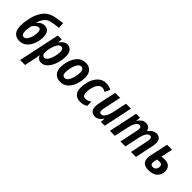

<svg xmlns="http://www.w3.org/2000/svg" viewBox="164 -1969 3410 3410"><g transform="rotate(45 1869.5 -264.0)"><path d="M470 -337Q470 -506 339 -506Q295 -506 260 -484.5Q225 -463 202 -432L198 -433Q240 -594 362 -625Q404 -635 453.5 -642.5Q503 -650 548 -655L541 -766Q476 -759 407.5 -747Q339 -735 299 -720Q201 -686 143.5 -597Q86 -508 61.5 -400Q37 -292 37 -201Q37 -90 85.5 -40Q134 10 212 10Q298 10 355 -43Q412 -96 441 -176Q470 -256 470 -337ZM163 -195Q163 -223 167.5 -256Q172 -289 179 -323Q197 -352 228 -380Q259 -408 290 -408Q319 -408 330.5 -385.5Q342 -363 342 -330Q342 -283 327.5 -228Q313 -173 286 -134Q259 -95 222 -95Q163 -95 163 -195Z M680 -175Q680 -220 695.5 -285Q711 -350 741 -400Q771 -450 815 -450Q868 -450 868 -368Q868 -312 851.5 -248.5Q835 -185 806 -140Q777 -95 739 -95Q680 -95 680 -175ZM589 238 629 47Q641 -8 647 -67H650Q665 -33 691 -11.5Q717 10 760 10Q835 10 887.5 -52Q940 -114 968 -203.5Q996 -293 996 -377Q996 -470 958.5 -512Q921 -554 865 -554Q821 -554 786.5 -529Q752 -504 725 -464H721L729 -544H630L464 238Z M1504 -359Q1504 -450 1456.5 -502Q1409 -554 1328 -554Q1234 -554 1175 -495Q1116 -436 1088 -350Q1060 -264 1060 -182Q1060 -92 1108.5 -41Q1157 10 1238 10Q1330 10 1388.5 -46.5Q1447 -103 1475.5 -188Q1504 -273 1504 -359ZM1186 -181Q1186 -232 1200.5 -295Q1215 -358 1243.5 -403.5Q1272 -449 1316 -449Q1349 -449 1363 -424.5Q1377 -400 1377 -360Q1377 -302 1361.5 -240.5Q1346 -179 1317.5 -137Q1289 -95 1250 -95Q1186 -95 1186 -181Z M1883 -28V-133Q1853 -115 1825 -105Q1797 -95 1769 -95Q1698 -95 1698 -188Q1698 -243 1713.5 -303.5Q1729 -364 1761 -406.5Q1793 -449 1841 -449Q1865 -449 1886.5 -441.5Q1908 -434 1927 -423L1971 -521Q1913 -554 1838 -554Q1747 -554 1687.5 -496.5Q1628 -439 1599 -352Q1570 -265 1570 -175Q1570 -81 1617 -35.5Q1664 10 1741 10Q1783 10 1818.5 -0.5Q1854 -11 1883 -28Z M2258 -84H2262L2254 0H2352L2467 -544H2343L2288 -287Q2270 -202 2238.5 -149.5Q2207 -97 2163 -97Q2118 -97 2118 -149Q2118 -178 2127 -219L2196 -544H2071L2001 -217Q1990 -160 1990 -124Q1990 -61 2021 -25.5Q2052 10 2112 10Q2159 10 2194.5 -16Q2230 -42 2258 -84Z M2606 0 2662 -259Q2677 -335 2707.5 -391Q2738 -447 2783 -447Q2825 -447 2825 -394Q2825 -372 2817 -332L2747 0H2872L2930 -277Q2944 -345 2973.5 -396Q3003 -447 3046 -447Q3089 -447 3089 -394Q3089 -370 3080 -329L3011 0H3136L3207 -339Q3218 -388 3218 -422Q3218 -554 3101 -554Q3054 -554 3016.5 -528.5Q2979 -503 2952 -463H2948Q2929 -554 2836 -554Q2789 -554 2752.5 -528Q2716 -502 2690 -460H2686L2695 -544H2596L2481 0Z M3686 -187Q3686 -252 3647 -291Q3608 -330 3528 -330Q3482 -330 3452 -322L3499 -544H3374L3303 -214Q3293 -166 3293 -133Q3293 10 3457 10Q3572 10 3629 -46.5Q3686 -103 3686 -187ZM3417 -139Q3417 -160 3432 -231Q3468 -237 3495 -237Q3559 -237 3559 -176Q3559 -138 3537 -110.5Q3515 -83 3474 -83Q3441 -83 3429 -100Q3417 -117 3417 -139Z"/></g></svg>

Font: Noto Sans UI SemiCondensed
Style: Bold Italic
Weight: 700
Width: 4
Designer: Monotype Design Team
Foundry: Monotype Imaging Inc.
Version: 1.001